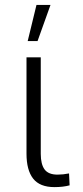

<svg xmlns="http://www.w3.org/2000/svg" viewBox="-20 -764 340 789"><path d="M147.5 -528.3V-131.8Q147.5 -88.9 163.3 -67.6Q179.2 -46.4 216.3 -46.4Q239.3 -46.4 263.7 -51.3L266.1 -2.4Q239.3 4.9 203.6 4.9Q143.6 4.9 116.2 -30Q88.9 -64.9 88.9 -132.8V-528.3ZM129.9 -743.7H187.5L134.3 -595.2H93.8Z"/></svg>

Font: RobotoInd Light
Style: Regular
Weight: 300
Designer: Google
Version: Version 2.001151; 2014